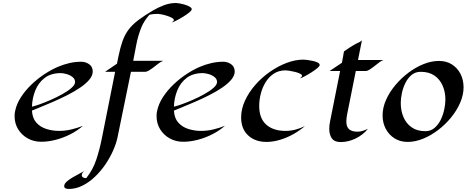

<svg xmlns="http://www.w3.org/2000/svg" viewBox="-20 -941 3123 1285"><path d="M193.8 -200.7Q196.8 -149.9 223.1 -120.4Q249.5 -90.8 290.3 -77.9Q331.1 -64.9 375.5 -64.9Q416 -64.9 456.8 -74.5Q497.6 -84 535.2 -99.1Q499.5 -67.4 452.4 -43.2Q405.3 -19 354.2 -5.6Q303.2 7.8 255.4 7.8Q206.5 7.8 166.3 -14.4Q126 -36.6 101.8 -75.4Q77.6 -114.3 77.6 -164.1Q77.6 -181.2 81.1 -197.3Q90.8 -245.6 120.4 -291Q149.9 -336.4 191.4 -376Q232.9 -415.5 279.3 -445.8Q325.7 -476.1 368.7 -494.1Q405.3 -509.8 444.6 -518.8Q483.9 -527.8 523.9 -527.8Q553.2 -527.8 576.9 -511Q600.6 -494.1 600.6 -462.4Q600.6 -434.6 577.1 -407Q553.7 -379.4 515.1 -353.5Q476.6 -327.6 430.7 -304.4Q384.8 -281.2 338.9 -261.2Q293 -241.2 254.6 -225.8Q216.3 -210.4 193.8 -200.7ZM386.7 -451.7Q321.3 -451.7 279.3 -419.7Q237.3 -387.7 216.6 -336.4Q195.8 -285.2 193.8 -227.1Q210.4 -230.5 244.4 -242.4Q278.3 -254.4 319.1 -272.2Q359.9 -290 397 -310.8Q434.1 -331.5 458.3 -352.5Q482.4 -373.5 482.4 -392.1Q482.4 -412.1 465.3 -425.5Q448.2 -439 425.5 -445.3Q402.8 -451.7 386.7 -451.7Z M1263.2 -878.9Q1263.2 -871.1 1245.8 -856.9Q1228.5 -842.8 1204.3 -828.1Q1180.2 -813.5 1158.7 -802.7Q1137.2 -792 1128.4 -790Q1131.3 -792 1137.5 -797.1Q1143.6 -802.2 1143.6 -806.2Q1143.6 -814.5 1130.1 -821.8Q1116.7 -829.1 1097.7 -835.2Q1078.6 -841.3 1061.5 -844.7Q1044.4 -848.1 1037.6 -848.1Q1022.9 -848.1 1008.5 -846.9Q994.1 -845.7 980 -841.8Q941.9 -800.3 922.4 -748.8Q902.8 -697.3 892.3 -642.1Q881.8 -586.9 871.6 -534.2H1073.2Q1059.1 -529.3 1044.7 -518.8Q1030.3 -508.3 1018.6 -499Q1011.2 -493.2 999.3 -484.1Q987.3 -475.1 974.4 -467.8Q961.4 -460.4 952.1 -460.4H856.4Q834 -351.1 811.5 -241.2Q789.1 -131.3 766.6 -22Q757.8 20 736.8 67.4Q715.8 114.7 684.8 160.2Q653.8 205.6 615 242.4Q576.2 279.3 531.7 301.5Q487.3 323.7 439.9 323.7Q430.7 323.7 420.2 320.1Q409.7 316.4 409.7 304.7Q409.7 289.6 426.3 274.7Q442.9 259.8 466.6 246.1Q490.2 232.4 512.2 220.9Q534.2 209.5 545.4 201.7Q539.1 206.5 533.2 214.4Q527.3 222.2 527.3 231Q527.3 241.7 535.9 246.3Q544.4 251 553.7 251H557.6Q603 193.4 625 125.7Q647 58.1 661.1 -12.2L750.5 -460.4H683.1L762.7 -514.6Q774.4 -574.7 785.6 -618.7Q796.9 -662.6 812.3 -695.6Q827.6 -728.5 851.3 -756.1Q875 -783.7 911.6 -810.8Q948.2 -837.9 1002.4 -870.1Q1037.1 -890.6 1076.9 -905.8Q1116.7 -920.9 1157.7 -920.9Q1165.5 -920.9 1182.6 -918Q1199.7 -915 1218.3 -909.4Q1236.8 -903.8 1250 -896Q1263.2 -888.2 1263.2 -878.9Z M1144 -200.7Q1147 -149.9 1173.3 -120.4Q1199.7 -90.8 1240.5 -77.9Q1281.2 -64.9 1325.7 -64.9Q1366.2 -64.9 1407 -74.5Q1447.8 -84 1485.4 -99.1Q1449.7 -67.4 1402.6 -43.2Q1355.5 -19 1304.4 -5.6Q1253.4 7.8 1205.6 7.8Q1156.7 7.8 1116.5 -14.4Q1076.2 -36.6 1052 -75.4Q1027.8 -114.3 1027.8 -164.1Q1027.8 -181.2 1031.2 -197.3Q1041 -245.6 1070.6 -291Q1100.1 -336.4 1141.6 -376Q1183.1 -415.5 1229.5 -445.8Q1275.9 -476.1 1318.8 -494.1Q1355.5 -509.8 1394.8 -518.8Q1434.1 -527.8 1474.1 -527.8Q1503.4 -527.8 1527.1 -511Q1550.8 -494.1 1550.8 -462.4Q1550.8 -434.6 1527.3 -407Q1503.9 -379.4 1465.3 -353.5Q1426.8 -327.6 1380.9 -304.4Q1335 -281.2 1289.1 -261.2Q1243.2 -241.2 1204.8 -225.8Q1166.5 -210.4 1144 -200.7ZM1336.9 -451.7Q1271.5 -451.7 1229.5 -419.7Q1187.5 -387.7 1166.7 -336.4Q1146 -285.2 1144 -227.1Q1160.6 -230.5 1194.6 -242.4Q1228.5 -254.4 1269.3 -272.2Q1310.1 -290 1347.2 -310.8Q1384.3 -331.5 1408.4 -352.5Q1432.6 -373.5 1432.6 -392.1Q1432.6 -412.1 1415.5 -425.5Q1398.4 -439 1375.7 -445.3Q1353 -451.7 1336.9 -451.7Z M1987.8 -416.5Q1990.2 -418.5 1995.8 -424.3Q2001.5 -430.2 2001.5 -433.1Q2001.5 -441.4 1987.5 -448.2Q1973.6 -455.1 1953.9 -460Q1934.1 -464.8 1916.7 -467.5Q1899.4 -470.2 1892.1 -470.2Q1846.2 -470.2 1812.7 -448.2Q1779.3 -426.3 1757.6 -390.6Q1735.8 -355 1725.3 -313.2Q1714.8 -271.5 1714.8 -231.9Q1714.8 -148.4 1762 -106.7Q1809.1 -64.9 1890.6 -64.9Q1924.3 -64.9 1957.3 -73.5Q1990.2 -82 2020.5 -97.2Q1987.3 -67.9 1944.3 -43.7Q1901.4 -19.5 1854.7 -5.4Q1808.1 8.8 1763.2 8.8Q1688 8.8 1640.9 -34.7Q1593.8 -78.1 1593.8 -154.8Q1593.8 -211.4 1619.4 -267.1Q1645 -322.8 1688.2 -372.3Q1731.4 -421.9 1785.9 -460Q1840.3 -498 1898.4 -520Q1956.5 -542 2011.2 -542Q2018.6 -542 2036.1 -539.8Q2053.7 -537.6 2073 -533.4Q2092.3 -529.3 2106 -522.5Q2119.6 -515.6 2119.6 -505.9Q2119.6 -498 2102.8 -484.1Q2085.9 -470.2 2062.3 -455.3Q2038.6 -440.4 2017.6 -429.4Q1996.6 -418.5 1987.8 -416.5Z M2547.9 -539.6Q2538.1 -538.1 2522.7 -526.9Q2507.3 -515.6 2489.5 -501.2Q2471.7 -486.8 2455.3 -476.3Q2439 -465.8 2428.2 -465.8H2361.3L2303.7 -178.2Q2301.3 -166 2299.6 -153.3Q2297.9 -140.6 2297.9 -128.4Q2297.9 -91.3 2317.1 -75.4Q2336.4 -59.6 2372.1 -59.6Q2390.6 -59.6 2408.4 -65.4Q2426.3 -71.3 2442.4 -79.1Q2411.1 -39.1 2361.3 -14.6Q2311.5 9.8 2260.3 9.8Q2218.3 9.8 2200.9 -15.1Q2183.6 -40 2183.6 -78.6Q2183.6 -91.8 2185.1 -105Q2186.5 -118.2 2189.5 -130.9L2256.3 -465.8H2186L2268.6 -521L2282.2 -597.2Q2303.2 -611.8 2324.5 -625.5Q2345.7 -639.2 2368.2 -650.9Q2377 -655.3 2386 -659.7Q2395 -664.1 2402.3 -670.9L2376 -539.6Z M2708.5 8.8Q2658.2 8.8 2620.4 -15.1Q2582.5 -39.1 2561.5 -79.3Q2540.5 -119.6 2540.5 -168.5Q2540.5 -219.7 2563.2 -271.5Q2585.9 -323.2 2625 -370.1Q2664.1 -417 2712.9 -453.9Q2761.7 -490.7 2814.7 -512Q2867.7 -533.2 2917.5 -533.2Q2968.3 -533.2 3005.1 -509.5Q3042 -485.8 3062.3 -445.8Q3082.5 -405.8 3082.5 -356.9Q3082.5 -306.2 3060.1 -254.2Q3037.6 -202.1 2999.3 -155Q2960.9 -107.9 2912.6 -71Q2864.3 -34.2 2811.8 -12.7Q2759.3 8.8 2708.5 8.8ZM2795.9 -460.4Q2759.8 -460.4 2734.4 -439.2Q2709 -418 2692.9 -385Q2676.8 -352.1 2669.4 -316.2Q2662.1 -280.3 2662.1 -251.5Q2662.1 -200.2 2680.2 -157.5Q2698.2 -114.7 2734.9 -88.9Q2771.5 -63 2826.7 -63Q2862.3 -63 2887.9 -84.7Q2913.6 -106.4 2929.7 -139.6Q2945.8 -172.9 2953.4 -209Q2960.9 -245.1 2960.9 -273.9Q2960.9 -325.2 2942.6 -367.4Q2924.3 -409.7 2887.7 -435.1Q2851.1 -460.4 2795.9 -460.4Z"/></svg>

Font: Lugrasimo
Style: Regular
Weight: 400
Designer: The DocRepair Project, Astigmatic (AOETI)
Foundry: Google
Version: Version 1.001